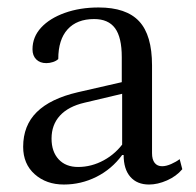

<svg xmlns="http://www.w3.org/2000/svg" viewBox="-20 -482 526 514"><path d="M151 12Q104 12 73 -15.5Q42 -43 42 -89Q42 -146 78.5 -182Q115 -218 188 -235L319 -265L306 -254V-329Q306 -382 288 -406.5Q270 -431 232 -431Q186 -431 161 -403.5Q136 -376 136 -324Q131 -319 122 -316Q113 -313 104 -313Q87 -313 77 -323Q67 -333 67 -350Q67 -383 90 -408Q113 -433 153.5 -447.5Q194 -462 244 -462Q318 -462 352.5 -425Q387 -388 387 -307V-72Q387 -55 394 -46Q401 -37 414 -37Q425 -37 438.5 -43Q452 -49 461 -56L468 -29Q452 -10 427 1Q402 12 379 12Q347 12 329 -8.5Q311 -29 311 -67H307Q279 -29 238 -8.5Q197 12 151 12ZM189 -35Q225 -35 258 -53Q291 -71 313 -103L307 -86V-236L320 -234L206 -207Q163 -197 140.5 -172.5Q118 -148 118 -111Q118 -76 137 -55.5Q156 -35 189 -35Z"/></svg>

Font: Petrona
Style: Regular
Weight: 400
Designer: Ringo R. Seeber
Foundry: Ringo R. Seeber
Version: Version 2.001; ttfautohint (v1.8.3)